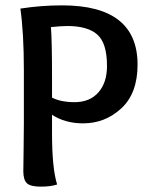

<svg xmlns="http://www.w3.org/2000/svg" viewBox="-20 -693 550 716"><path d="M258 -312Q315 -312 347 -348.5Q379 -385 379 -447Q379 -532 343 -564Q307 -596 231 -596Q210 -596 170 -592Q174 -538 174 -406V-329Q207 -312 258 -312ZM69 -231V-431Q69 -569 56 -661Q133 -673 212 -673Q493 -673 493 -452Q493 -345 432.5 -289Q372 -233 290 -233Q223 -233 174 -265V-196Q174 -66 193 -5Q169 3 132 3Q93 3 80 -10Q67 -23 67 -54Q67 -70 68 -133Q69 -196 69 -231Z"/></svg>

Font: Overlock
Style: Bold
Weight: 700
Designer: Dario Muhafara
Foundry: Dario Manuel Muhafara
Version: Version 1.001